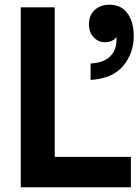

<svg xmlns="http://www.w3.org/2000/svg" viewBox="-20 -794 587 814"><path d="M535 0H68V-763H212V-129H535ZM364 -525Q412 -527 440 -549Q468 -571 473 -609Q474 -618 474 -637Q458 -615 424 -615Q397 -615 377 -636Q357 -657 357 -692Q357 -728 381 -751Q405 -774 444 -774Q494 -774 520.5 -737.5Q547 -701 547 -641Q547 -569 502.5 -515Q458 -461 364 -455Z"/></svg>

Font: Open Sauce One
Style: Bold
Weight: 700
Designer: Alfredo Marco Pradil
Foundry: Creative Sauce Fz LLC
Version: Version 1.477